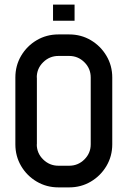

<svg xmlns="http://www.w3.org/2000/svg" viewBox="-20 -811 556 836"><path d="M375 -182.6V-473.6Q375 -512.7 347.4 -540Q319.8 -567.4 281.2 -567.4H234.4Q195.8 -567.4 168 -540Q140.1 -512.7 140.1 -473.6H140.6V-182.6H140.1Q140.1 -144 168 -116.7Q195.8 -89.4 234.4 -89.4H281.2Q319.8 -89.4 347.4 -116.7Q375 -144 375 -182.6ZM281.2 -661.1Q333 -661.1 375.5 -636Q418 -610.8 443.4 -568.1Q468.8 -525.4 468.8 -473.6V-182.6Q468.8 -130.9 443.4 -88.1Q418 -45.4 375.5 -20.3Q333 4.9 281.2 4.9H234.4Q182.6 4.9 139.9 -20.3Q97.2 -45.4 72 -88.1Q46.9 -130.9 46.9 -182.6V-473.6Q46.9 -525.4 72 -568.1Q97.2 -610.8 139.9 -636Q182.6 -661.1 234.4 -661.1ZM210.9 -720.7V-791H304.7V-720.7Z"/></svg>

Font: Lambda
Style: Regular
Weight: 400
Designer: GGBotNet
Version: 0.22